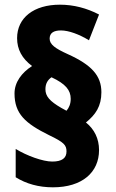

<svg xmlns="http://www.w3.org/2000/svg" viewBox="-20 -784 495 820"><path d="M42 -385C42 -298 88 -257 189 -207C254 -176 264 -164 264 -137C264 -109 245 -94 203 -94C163 -94 94 -119 47 -148V-27C92 1 145 16 206 16C331 16 403 -48 403 -143C403 -192 383 -232 347 -261C388 -294 413 -330 413 -390C413 -461 371 -507 269 -553C216 -577 192 -594 192 -619C192 -643 209 -654 240 -654C274 -654 319 -637 360 -612L403 -722C351 -749 295 -764 236 -764C124 -764 53 -708 53 -621C53 -573 74 -534 117 -502C73 -474 42 -433 42 -385ZM174 -403C174 -427 184 -443 200 -454C260 -426 282 -399 282 -362C282 -340 275 -324 264 -311L242 -323C192 -352 174 -373 174 -403Z"/></svg>

Font: Noto Sans Condensed Black
Style: Regular
Weight: 900
Width: 3
Designer: Monotype Design Team
Foundry: Monotype Imaging Inc.
Version: Version 2.013